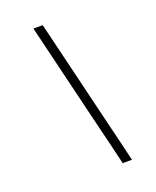

<svg xmlns="http://www.w3.org/2000/svg" viewBox="-134 -792 709 872"><g transform="rotate(-20 220.0 -356.5)"><path d="M306.5 0Q293.5 -55 281 -107.5Q268 -160 251.5 -228L192 -475Q174.5 -547.5 161.5 -601.5Q148.5 -655 134.5 -713H179.5Q193.5 -655 206.5 -601.5Q219.5 -547.5 237 -475L296.5 -228Q313 -160 325.8 -107.5Q338.5 -55 351.5 0Z"/></g></svg>

Font: Heraclito ExtraLight
Style: Italic
Weight: 200
Italic angle: -12°
Designer: Kostas Bartsokas (font) & Cristiano Sobral (main changes)
Foundry: Kostas Bartsokas (font) & Cristiano Sobral (main changes)
Version: Version 1.00;July 8, 2020;FontCreator 13.0.0.2655 64-bit